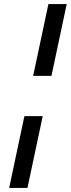

<svg xmlns="http://www.w3.org/2000/svg" viewBox="-20 -763 348 944"><path d="M143 -390 218 -743H308L233 -390ZM25 161 100 -192H190L115 161Z"/></svg>

Font: Saira SemiExpanded Medium
Style: Italic
Weight: 500
Width: 6
Italic angle: -12°
Designer: Hector Gatti with collaboration of the Omnibus-Type team
Foundry: Omnibus-Type
Version: Version 1.101